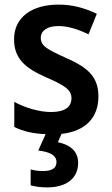

<svg xmlns="http://www.w3.org/2000/svg" viewBox="-20 -573 485 833"><path d="M319 133C319 80 280 54 231 44L247 8C351 -4 407 -62 407 -155C407 -243 356 -282 268 -321C182 -360 157 -374 157 -409C157 -440 185 -460 234 -460C275 -460 322 -445 364 -424L400 -513C348 -538 296 -553 234 -553C118 -553 41 -498 41 -403C41 -317 91 -277 179 -238C267 -200 290 -181 290 -147C290 -109 262 -87 201 -87C150 -87 87 -106 42 -131V-22C81 -3 124 7 178 9L146 80C195 86 225 100 225 130C225 157 205 169 167 169C149 169 129 167 113 162V231C130 236 155 240 184 240C270 240 319 200 319 133Z"/></svg>

Font: Noto Sans Thai Looped SemiCondensed SemiBold
Style: Regular
Weight: 600
Width: 4
Designer: Sasikarn Vongin, Ben Mitchell
Foundry: The Fontpad Ltd
Version: Version 1.001